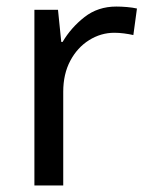

<svg xmlns="http://www.w3.org/2000/svg" viewBox="-20 -566 453 586"><path d="M335 -546Q350 -546 367.5 -544.5Q385 -543 398 -540L387 -459Q374 -462 358.5 -464Q343 -466 329 -466Q288 -466 252 -443.5Q216 -421 194.5 -380.5Q173 -340 173 -286V0H85V-536H157L167 -438H171Q197 -482 238 -514Q279 -546 335 -546Z"/></svg>

Font: Noto Sans Batak
Style: Regular
Weight: 400
Designer: Monotype Design Team
Foundry: Monotype Imaging Inc.
Version: Version 2.002; ttfautohint (v1.8.4.7-5d5b)